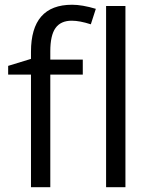

<svg xmlns="http://www.w3.org/2000/svg" viewBox="-20 -785 632 805"><path d="M327.1 -472.2H190.9V0H109.9V-472.2H14.2V-508.8L109.9 -538.1V-567.9Q109.9 -765.1 282.2 -765.1Q324.7 -765.1 381.8 -748L360.8 -683.1Q314 -698.2 280.8 -698.2Q234.9 -698.2 212.9 -667.7Q190.9 -637.2 190.9 -569.8V-535.2H327.1ZM505.9 0H424.8V-759.8H505.9Z"/></svg>

Font: f06187749
Style: Regular
Weight: 400
Foundry: Ascender Corporation
Version: Version 1.10